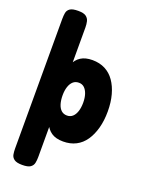

<svg xmlns="http://www.w3.org/2000/svg" viewBox="-172 -808 831 1104"><g transform="rotate(20 243.5 -256.5)"><path d="M283 8Q238 8 211 -10.5Q184 -29 170 -62.5Q156 -96 151.5 -141.5Q147 -187 147 -241Q147 -297 152 -343Q157 -389 171 -422Q185 -455 212.5 -472.5Q240 -490 283 -490Q327 -490 361 -472.5Q395 -455 418 -422Q441 -389 453.5 -343.5Q466 -298 466 -242Q466 -186 453.5 -140Q441 -94 418 -60.5Q395 -27 361 -9.5Q327 8 283 8ZM108 215Q74 215 59 204Q44 193 41 176Q38 159 38 140V-653Q38 -673 41 -690Q44 -707 59 -717.5Q74 -728 109 -728Q143 -728 157.5 -717Q172 -706 176 -689Q180 -672 180 -653V141Q180 160 176.5 177Q173 194 158 204.5Q143 215 108 215ZM253 -140Q273 -140 287 -152.5Q301 -165 308.5 -188Q316 -211 316 -241Q316 -271 308.5 -293.5Q301 -316 287.5 -328.5Q274 -341 254 -341Q233 -341 219 -328.5Q205 -316 197.5 -293.5Q190 -271 190 -241Q190 -211 197 -188Q204 -165 218 -152.5Q232 -140 253 -140Z"/></g></svg>

Font: Fredoka Condensed SemiBold
Style: Regular
Weight: 600
Width: 3
Designer: Ben Nathan
Foundry: Milena B. Brandão, Ben Nathan
Version: Version 2.001